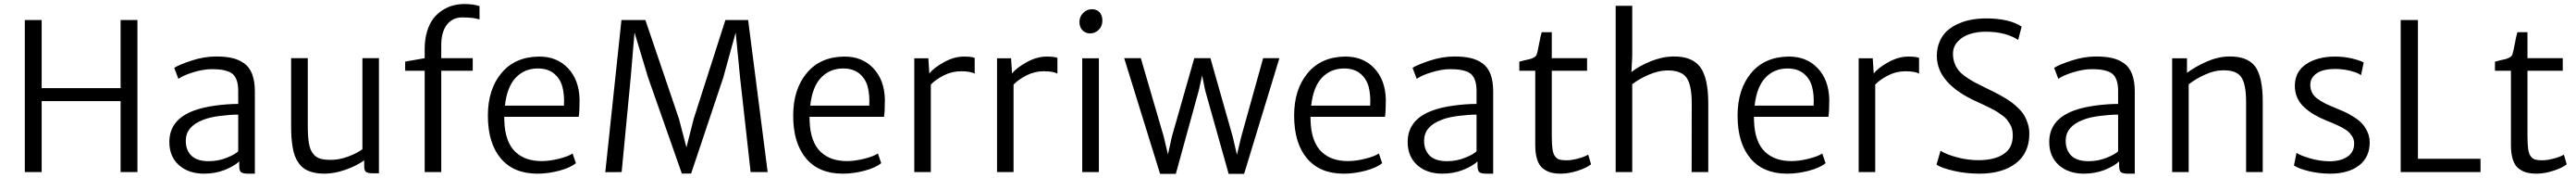

<svg xmlns="http://www.w3.org/2000/svg" viewBox="-20 -841 12619 870"><path d="M101.6 0V-743.2H184.1V-410.2H570.8V-743.2H653.3V0H570.8V-346.7H184.1V0Z M1228.5 7.8H1194.8Q1170.9 7.8 1161.4 1Q1151.9 -5.9 1151.9 -31.2V-51.8Q1125.5 -27.8 1079.6 -10Q1033.7 7.8 979 7.8Q903.8 7.8 856.7 -33.9Q809.6 -75.7 809.6 -147Q809.6 -255.9 929.7 -300.3Q974.6 -316.9 1035.2 -325Q1095.7 -333 1147 -333V-397.5Q1147 -423.8 1141.4 -442.9Q1135.7 -461.9 1125.7 -473.4Q1115.7 -484.9 1098.6 -491.5Q1081.5 -498 1062.7 -500.5Q1043.9 -502.9 1017.1 -502.9Q976.6 -502.9 927 -487.8Q877.4 -472.7 854 -455.6L833.5 -509.3Q856.4 -524.4 918 -544.7Q979.5 -564.9 1038.6 -564.9Q1084 -564.9 1116.5 -557.6Q1148.9 -550.3 1175.3 -532Q1201.7 -513.7 1215.1 -479.2Q1228.5 -444.8 1228.5 -394ZM1002.9 -53.2Q1049.3 -53.2 1091.6 -70.3Q1133.8 -87.4 1147 -101.6V-280.8Q1108.4 -280.8 1057.4 -274.4Q1006.3 -268.1 974.6 -254.9Q890.1 -222.7 890.1 -153.3Q890.1 -106.9 917.7 -80.1Q945.3 -53.2 1002.9 -53.2Z M1569.3 7.8Q1539.1 7.8 1515.1 2Q1491.2 -3.9 1474.1 -14.4Q1457 -24.9 1444.8 -41.7Q1432.6 -58.6 1425.3 -77.1Q1418 -95.7 1413.6 -121.3Q1409.2 -147 1407.7 -172.1Q1406.2 -197.3 1406.2 -230V-556.6H1487.8V-226.6Q1487.8 -173.8 1493.2 -141.8Q1498.5 -109.9 1512.7 -91.1Q1526.9 -72.3 1547.4 -65.9Q1567.9 -59.6 1602.1 -59.6Q1641.6 -59.6 1685.3 -75.7Q1729 -91.8 1755.4 -111.8V-556.6H1836.4V5.9H1805.2Q1783.2 5.9 1773.7 -0.5Q1764.2 -6.8 1764.2 -27.3V-57.1Q1723.6 -28.8 1670.2 -10.5Q1616.7 7.8 1569.3 7.8Z M2060.5 0V-495.1H1964.8V-540L2060.5 -556.6V-601.6Q2060.5 -649.4 2072.3 -687.7Q2084 -726.1 2103 -750.5Q2122.1 -774.9 2147.9 -791.3Q2173.8 -807.6 2200.4 -814.5Q2227.1 -821.3 2255.4 -821.3Q2299.8 -821.3 2329.1 -811V-746.1Q2299.8 -755.9 2244.1 -755.9Q2197.3 -755.9 2169.4 -720.5Q2141.6 -685.1 2141.6 -619.1V-556.6H2295.9V-495.1H2141.6V0Z M2612.8 7.8Q2496.1 7.8 2433.1 -66.9Q2370.1 -141.6 2370.1 -275.9Q2370.1 -404.3 2436.3 -483.6Q2502.4 -563 2619.6 -564.5Q2707.5 -565.4 2762.2 -508.1Q2816.9 -450.7 2819.3 -355.5Q2819.3 -290.5 2814.9 -270H2450.2Q2450.2 -256.8 2450.7 -250.5Q2452.1 -198.2 2466.3 -159.7Q2480.5 -121.1 2505.4 -98.1Q2530.3 -75.2 2562 -64.5Q2593.8 -53.7 2633.8 -53.7Q2671.4 -53.7 2717.3 -64.9Q2763.2 -76.2 2785.2 -90.8L2801.3 -43.5Q2773.9 -21 2719.7 -6.6Q2665.5 7.8 2612.8 7.8ZM2614.7 -506.3Q2549.8 -506.3 2506.8 -461.7Q2463.9 -417 2453.6 -324.7H2742.7Q2745.6 -378.4 2734.9 -417.7Q2724.1 -457 2693.8 -481.7Q2663.6 -506.3 2614.7 -506.3Z M2945.3 0.5 3024.4 -743.2H3141.6L3306.2 -260.3L3342.8 -120.6L3378.4 -260.3L3533.7 -743.2H3645L3740.7 0H3657.2L3605.5 -462.4L3584 -682.1L3523.4 -462.4L3365.7 7.3H3320.3L3154.8 -462.4L3088.4 -682.1L3069.8 -462.4L3025.4 0Z M4108.4 7.8Q3991.7 7.8 3928.7 -66.9Q3865.7 -141.6 3865.7 -275.9Q3865.7 -404.3 3931.9 -483.6Q3998 -563 4115.2 -564.5Q4203.1 -565.4 4257.8 -508.1Q4312.5 -450.7 4314.9 -355.5Q4314.9 -290.5 4310.5 -270H3945.8Q3945.8 -256.8 3946.3 -250.5Q3947.8 -198.2 3961.9 -159.7Q3976.1 -121.1 4001 -98.1Q4025.9 -75.2 4057.6 -64.5Q4089.4 -53.7 4129.4 -53.7Q4167 -53.7 4212.9 -64.9Q4258.8 -76.2 4280.8 -90.8L4296.9 -43.5Q4269.5 -21 4215.3 -6.6Q4161.1 7.8 4108.4 7.8ZM4110.4 -506.3Q4045.4 -506.3 4002.4 -461.7Q3959.5 -417 3949.2 -324.7H4238.3Q4241.2 -378.4 4230.5 -417.7Q4219.7 -457 4189.5 -481.7Q4159.2 -506.3 4110.4 -506.3Z M4459 0V-556.2H4527.8L4532.7 -481.9Q4553.7 -508.8 4603.5 -536.6Q4653.3 -564.5 4702.6 -564.5Q4739.7 -564.5 4754.9 -558.1V-481.4Q4733.4 -492.7 4688 -492.7Q4643.6 -492.7 4604.2 -472.9Q4564.9 -453.1 4540 -427.7V0Z M4864.3 0V-556.2H4933.1L4938 -481.9Q4959 -508.8 5008.8 -536.6Q5058.6 -564.5 5107.9 -564.5Q5145 -564.5 5160.2 -558.1V-481.4Q5138.7 -492.7 5093.3 -492.7Q5048.8 -492.7 5009.5 -472.9Q4970.2 -453.1 4945.3 -427.7V0Z M5281.7 0V-556.2H5363.3V0ZM5320.3 -677.7Q5298.3 -677.7 5283.2 -692.9Q5268.1 -708 5268.1 -733.4Q5268.1 -759.8 5286.4 -777.8Q5304.7 -795.9 5328.1 -795.9Q5353.5 -795.9 5366.9 -780.8Q5380.4 -765.6 5380.4 -740.7Q5380.4 -712.9 5362.5 -695.3Q5344.7 -677.7 5320.3 -677.7Z M5663.1 8.8 5487.3 -556.6H5568.8L5680.7 -174.3L5701.7 -86.4L5721.2 -174.3L5830.6 -556.6H5909.7L6018.6 -174.3L6039.6 -84.5L6060.5 -171.9L6168 -556.6H6247.6L6074.7 8.8H5999L5883.8 -399.9L5869.1 -472.2L5853 -399.9L5740.2 8.8Z M6562.5 7.8Q6445.8 7.8 6382.8 -66.9Q6319.8 -141.6 6319.8 -275.9Q6319.8 -404.3 6386 -483.6Q6452.1 -563 6569.3 -564.5Q6657.2 -565.4 6711.9 -508.1Q6766.6 -450.7 6769 -355.5Q6769 -290.5 6764.6 -270H6399.9Q6399.9 -256.8 6400.4 -250.5Q6401.9 -198.2 6416 -159.7Q6430.2 -121.1 6455.1 -98.1Q6480 -75.2 6511.7 -64.5Q6543.5 -53.7 6583.5 -53.7Q6621.1 -53.7 6667 -64.9Q6712.9 -76.2 6734.9 -90.8L6751 -43.5Q6723.6 -21 6669.4 -6.6Q6615.2 7.8 6562.5 7.8ZM6564.5 -506.3Q6499.5 -506.3 6456.5 -461.7Q6413.6 -417 6403.3 -324.7H6692.4Q6695.3 -378.4 6684.6 -417.7Q6673.8 -457 6643.6 -481.7Q6613.3 -506.3 6564.5 -506.3Z M7294.9 7.8H7261.2Q7237.3 7.8 7227.8 1Q7218.3 -5.9 7218.3 -31.2V-51.8Q7191.9 -27.8 7146 -10Q7100.1 7.8 7045.4 7.8Q6970.2 7.8 6923.1 -33.9Q6876 -75.7 6876 -147Q6876 -255.9 6996.1 -300.3Q7041 -316.9 7101.6 -325Q7162.1 -333 7213.4 -333V-397.5Q7213.4 -423.8 7207.8 -442.9Q7202.1 -461.9 7192.1 -473.4Q7182.1 -484.9 7165 -491.5Q7147.9 -498 7129.2 -500.5Q7110.4 -502.9 7083.5 -502.9Q7043 -502.9 6993.4 -487.8Q6943.8 -472.7 6920.4 -455.6L6899.9 -509.3Q6922.9 -524.4 6984.4 -544.7Q7045.9 -564.9 7105 -564.9Q7150.4 -564.9 7182.9 -557.6Q7215.3 -550.3 7241.7 -532Q7268.1 -513.7 7281.5 -479.2Q7294.9 -444.8 7294.9 -394ZM7069.3 -53.2Q7115.7 -53.2 7158 -70.3Q7200.2 -87.4 7213.4 -101.6V-280.8Q7174.8 -280.8 7123.8 -274.4Q7072.8 -268.1 7041 -254.9Q6956.5 -222.7 6956.5 -153.3Q6956.5 -106.9 6984.1 -80.1Q7011.7 -53.2 7069.3 -53.2Z M7627.4 7.8Q7599.1 7.8 7578.4 2.4Q7557.6 -2.9 7539.1 -17.1Q7520.5 -31.2 7510.7 -60.1Q7501 -88.9 7501 -131.8V-495.1H7422.9V-539.6Q7432.1 -542.5 7449.5 -546.4Q7466.8 -550.3 7476.6 -552.7Q7486.3 -555.2 7495.8 -561Q7505.4 -566.9 7508.3 -575.2Q7511.7 -583.5 7519.5 -625.2Q7527.3 -667 7532.7 -683.6H7582V-556.6H7754.9V-495.1H7582V-177.7Q7582 -136.2 7585.4 -112.3Q7588.9 -88.4 7598.6 -76.2Q7608.4 -64 7620.6 -60.8Q7632.8 -57.6 7656.2 -57.6Q7680.2 -57.6 7713.1 -66.7Q7746.1 -75.7 7760.3 -85.4L7774.4 -38.1Q7752.9 -20.5 7708.7 -6.3Q7664.6 7.8 7627.4 7.8Z M7895 0V-812.5H7976.1V-564.9L7972.2 -488.8Q8008.3 -517.6 8064.9 -540.8Q8121.6 -564 8176.8 -564.9Q8269 -566.4 8309.1 -513.2Q8349.1 -460 8348.6 -330.6V0H8267.1L8267.6 -336.4Q8267.6 -427.7 8240.7 -463.1Q8213.9 -498.5 8143.6 -496.6Q8104.5 -495.6 8057.9 -476.1Q8011.2 -456.5 7976.1 -429.2V0Z M8734.9 7.8Q8618.2 7.8 8555.2 -66.9Q8492.2 -141.6 8492.2 -275.9Q8492.2 -404.3 8558.3 -483.6Q8624.5 -563 8741.7 -564.5Q8829.6 -565.4 8884.3 -508.1Q8939 -450.7 8941.4 -355.5Q8941.4 -290.5 8937 -270H8572.3Q8572.3 -256.8 8572.8 -250.5Q8574.2 -198.2 8588.4 -159.7Q8602.5 -121.1 8627.4 -98.1Q8652.3 -75.2 8684.1 -64.5Q8715.8 -53.7 8755.9 -53.7Q8793.5 -53.7 8839.4 -64.9Q8885.3 -76.2 8907.2 -90.8L8923.3 -43.5Q8896 -21 8841.8 -6.6Q8787.6 7.8 8734.9 7.8ZM8736.8 -506.3Q8671.9 -506.3 8628.9 -461.7Q8585.9 -417 8575.7 -324.7H8864.7Q8867.7 -378.4 8856.9 -417.7Q8846.2 -457 8815.9 -481.7Q8785.6 -506.3 8736.8 -506.3Z M9085.4 0V-556.2H9154.3L9159.2 -481.9Q9180.2 -508.8 9230 -536.6Q9279.8 -564.5 9329.1 -564.5Q9366.2 -564.5 9381.3 -558.1V-481.4Q9359.9 -492.7 9314.5 -492.7Q9270 -492.7 9230.7 -472.9Q9191.4 -453.1 9166.5 -427.7V0Z M9677.2 7.8Q9609.9 7.8 9549.8 -6.3Q9489.7 -20.5 9466.8 -36.1L9486.3 -104Q9517.6 -85 9569.3 -71.5Q9621.1 -58.1 9671.9 -58.1Q9751.5 -58.1 9796.1 -88.4Q9840.8 -118.7 9840.3 -178.7Q9840.3 -194.3 9837.4 -208Q9834.5 -221.7 9826.9 -233.9Q9819.3 -246.1 9812 -255.9Q9804.7 -265.6 9790.3 -276.1Q9775.9 -286.6 9765.1 -293.7Q9754.4 -300.8 9733.9 -311Q9713.4 -321.3 9700.4 -327.4Q9687.5 -333.5 9662.6 -344.7Q9468.8 -432.6 9468.3 -567.4Q9468.3 -606.9 9482.4 -638.9Q9496.6 -670.9 9520 -691.4Q9543.5 -711.9 9575 -725.6Q9606.4 -739.3 9639.6 -745.1Q9672.9 -751 9708 -751Q9823.7 -751 9883.8 -710.9L9866.7 -646Q9805.2 -686 9707.5 -686Q9666.5 -686 9631.1 -675Q9595.7 -664.1 9571.5 -638.7Q9547.4 -613.3 9547.4 -578.1Q9547.4 -553.7 9554.9 -533.2Q9562.5 -512.7 9574.5 -497.6Q9586.4 -482.4 9609.1 -466.3Q9631.8 -450.2 9653.8 -438.5Q9675.8 -426.8 9712.4 -409.2Q9738.8 -396.5 9755.6 -387.9Q9772.5 -379.4 9796.9 -365.2Q9821.3 -351.1 9836.9 -339.1Q9852.5 -327.1 9870.1 -309.8Q9887.7 -292.5 9897.7 -274.9Q9907.7 -257.3 9914.6 -234.9Q9921.4 -212.4 9921.4 -188Q9921.4 -92.8 9855 -42.5Q9788.6 7.8 9677.2 7.8Z M10438 7.8H10404.3Q10380.4 7.8 10370.8 1Q10361.3 -5.9 10361.3 -31.2V-51.8Q10335 -27.8 10289.1 -10Q10243.2 7.8 10188.5 7.8Q10113.3 7.8 10066.2 -33.9Q10019 -75.7 10019 -147Q10019 -255.9 10139.2 -300.3Q10184.1 -316.9 10244.6 -325Q10305.2 -333 10356.4 -333V-397.5Q10356.4 -423.8 10350.8 -442.9Q10345.2 -461.9 10335.2 -473.4Q10325.2 -484.9 10308.1 -491.5Q10291 -498 10272.2 -500.5Q10253.4 -502.9 10226.6 -502.9Q10186 -502.9 10136.5 -487.8Q10086.9 -472.7 10063.5 -455.6L10043 -509.3Q10065.9 -524.4 10127.4 -544.7Q10189 -564.9 10248 -564.9Q10293.5 -564.9 10325.9 -557.6Q10358.4 -550.3 10384.8 -532Q10411.1 -513.7 10424.6 -479.2Q10438 -444.8 10438 -394ZM10212.4 -53.2Q10258.8 -53.2 10301 -70.3Q10343.3 -87.4 10356.4 -101.6V-280.8Q10317.9 -280.8 10266.8 -274.4Q10215.8 -268.1 10184.1 -254.9Q10099.6 -222.7 10099.6 -153.3Q10099.6 -106.9 10127.2 -80.1Q10154.8 -53.2 10212.4 -53.2Z M10621.1 0V-556.2H10693.8V-484.9Q10733.4 -514.6 10789.1 -539.3Q10844.7 -564 10898.9 -564.9Q10989.7 -566.4 11027.3 -516.6Q11064.9 -466.8 11064.9 -344.2V0H10983.4V-344.7Q10983.4 -430.7 10958.7 -465.3Q10934.1 -500 10864.7 -497.1Q10827.6 -496.6 10782.2 -476.3Q10736.8 -456.1 10702.1 -428.7V0Z M11217.8 -32.2 11230.5 -93.8Q11249.5 -80.6 11297.1 -66.9Q11344.7 -53.2 11391.1 -52.7Q11446.3 -52.7 11479.5 -75Q11512.7 -97.2 11512.7 -139.2Q11512.7 -149.9 11510 -159.4Q11507.3 -168.9 11501 -177.5Q11494.6 -186 11488.8 -192.9Q11482.9 -199.7 11471.2 -207Q11459.5 -214.4 11451.7 -218.8Q11443.8 -223.1 11428.5 -230Q11413.1 -236.8 11405.3 -240.2Q11397.5 -243.7 11379.9 -250.5Q11344.7 -264.6 11318.6 -279.8Q11292.5 -294.9 11269.3 -315.7Q11246.1 -336.4 11233.9 -363.8Q11221.7 -391.1 11222.2 -423.8Q11223.6 -492.2 11278.6 -528.1Q11333.5 -564 11416.5 -564.5Q11460.4 -564.9 11501 -555.4Q11541.5 -545.9 11559.6 -535.6L11546.4 -473.6Q11530.8 -485.4 11494.6 -494.6Q11458.5 -503.9 11419.4 -503.9Q11361.3 -503.9 11330.1 -483.2Q11298.8 -462.4 11297.9 -428.2Q11297.4 -387.7 11327.4 -362.8Q11357.4 -337.9 11419.4 -314Q11446.3 -303.2 11465.6 -294.4Q11484.9 -285.6 11510 -270Q11535.2 -254.4 11550.8 -237.8Q11566.4 -221.2 11577.6 -197Q11588.9 -172.9 11588.9 -145Q11588.9 -72.8 11536.9 -32.5Q11484.9 7.8 11395 7.8Q11343.3 7.8 11293.2 -3.9Q11243.2 -15.6 11217.8 -32.2Z M11740.7 0V-743.2H11825.2V-64.9H12131.8V0Z M12407.2 7.8Q12378.9 7.8 12358.2 2.4Q12337.4 -2.9 12318.8 -17.1Q12300.3 -31.2 12290.5 -60.1Q12280.8 -88.9 12280.8 -131.8V-495.1H12202.6V-539.6Q12211.9 -542.5 12229.2 -546.4Q12246.6 -550.3 12256.3 -552.7Q12266.1 -555.2 12275.6 -561Q12285.2 -566.9 12288.1 -575.2Q12291.5 -583.5 12299.3 -625.2Q12307.1 -667 12312.5 -683.6H12361.8V-556.6H12534.7V-495.1H12361.8V-177.7Q12361.8 -136.2 12365.2 -112.3Q12368.7 -88.4 12378.4 -76.2Q12388.2 -64 12400.4 -60.8Q12412.6 -57.6 12436 -57.6Q12460 -57.6 12492.9 -66.7Q12525.9 -75.7 12540 -85.4L12554.2 -38.1Q12532.7 -20.5 12488.5 -6.3Q12444.3 7.8 12407.2 7.8Z"/></svg>

Font: HaufeMerriweatherSansLt
Style: Regular
Weight: 300
Designer: Eben Sorkin
Foundry: Eben Sorkin
Version: Version 1.56